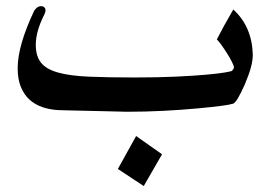

<svg xmlns="http://www.w3.org/2000/svg" viewBox="-20 -359 906 626"><path d="M804.2 -180.7Q804.2 -162.1 797.9 -138.7Q791.5 -115.2 777.8 -83Q752 -24.9 740.2 -21Q729.5 -17.6 701.7 -13.9Q673.8 -10.3 627.9 -5.9Q570.3 -0.5 512 2.4Q453.6 5.4 392.1 5.4Q391.1 5.4 374.8 4.9Q358.4 4.4 334.2 3.9Q310.1 3.4 282 2.7Q253.9 2 229.5 1.5Q205.1 1 188.5 0.5Q171.9 0 170.4 0Q142.1 -1.5 117.9 -9.8Q93.8 -18.1 75.9 -34.4Q58.1 -50.8 47.9 -75.9Q37.6 -101.1 37.6 -136.7Q37.6 -210.4 91.8 -324.7Q102.1 -338.9 112.8 -338.9Q120.6 -338.9 124.5 -335Q128.4 -331.1 128.4 -325.7Q128.4 -319.3 124 -310.5Q96.7 -256.8 96.7 -212.9Q96.7 -175.8 113.8 -154.5Q130.9 -133.3 168.9 -122.6Q207 -111.8 268.6 -109.1Q330.1 -106.4 418.9 -106.4Q494.1 -106.4 552.7 -109.1Q611.3 -111.8 651.9 -115.5Q692.4 -119.1 713.9 -122.8Q735.4 -126.5 736.8 -128.4Q738.3 -130.9 740.5 -133.5Q742.7 -136.2 742.7 -139.2Q742.7 -144.5 735.8 -158Q729 -171.4 719.7 -186Q710.4 -200.7 701.2 -213.4Q691.9 -226.1 687 -230.5Q696.8 -250 710.2 -274.4Q723.6 -298.8 740.7 -328.1Q801.8 -272 804.2 -180.7ZM508.3 144 448.7 247.6 364.3 191.9 423.8 84.5Z"/></svg>

Font: SakalBharati
Style: Regular
Weight: 400
Designer: CDAC GIST
Foundry: CDAC
Version: 13.02